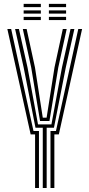

<svg xmlns="http://www.w3.org/2000/svg" viewBox="-20 -946 450 966"><path d="M195.2 0V-303.5H158.5L99 -606.5L56 -800H75.2L118.5 -606.5L171.2 -320.2H238.8L291.8 -606.5L334.8 -800H354.2L311 -606.5L251.5 -303.5H214.8V0ZM156.5 0V-269.8H134.2L17 -800H36.2L148.5 -286.8H176V0ZM234 0V-286.8H261.5L373.8 -800H393L276 -269.8H253.5V0ZM181.5 -337.2 137 -606.5 94.8 -800H114L156 -606.5L195.2 -354H214.5L254.2 -606.5L296 -800H315.5L273.2 -606.5L228.8 -337.2ZM226 -910V-926.5H312.5V-910ZM99 -910V-926.5H185.5V-910ZM99 -877.5V-893.8H185.5V-877.5ZM226 -877.5V-893.8H312.5V-877.5ZM99 -845V-861.2H185.5V-845ZM226 -845V-861.2H312.5V-845Z"/></svg>

Font: Big Shoulders Inline Text SemiBold
Style: Regular
Weight: 600
Designer: Patric King
Foundry: XO Type Co
Version: Version 1.000